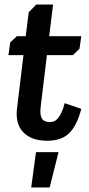

<svg xmlns="http://www.w3.org/2000/svg" viewBox="-20 -608 392 843"><path d="M25 -422 54 -449H93L106 -554L139 -588H213L196 -449H337L329 -394L300 -366H186L159 -143Q154 -105 163.5 -88.5Q173 -72 198 -72Q207 -72 216 -75Q225 -78 233 -87Q241 -96 249 -112Q257 -128 264 -155L337 -130Q318 -57 284 -23.5Q250 10 187 10Q118 10 82 -27.5Q46 -65 55 -134L83 -366H17ZM198 215H117L138 60H237Z"/></svg>

Font: Zilla Slab SemiBold
Style: Regular
Weight: 600
Designer: Typotheque.com
Foundry: Typotheque type foundry
Version: Version 1.0; 2017